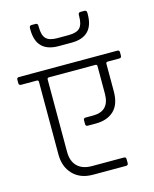

<svg xmlns="http://www.w3.org/2000/svg" viewBox="-137 -950 801 1001"><g transform="rotate(-15 263.0 -449.5)"><path d="M-2 -623H528Q540 -623 540 -612V-593Q540 -581 528 -581H466Q456 -581 456 -572V-423Q456 -353 420 -319Q384 -285 322 -285H279Q267 -285 267 -297V-318Q267 -329 279 -329H319Q408 -329 408 -423V-572Q408 -581 399 -581H149Q139 -581 139 -572V-181Q139 -131 166.5 -103.5Q194 -76 245 -76H417Q429 -76 429 -64V-43Q429 -31 417 -31H239Q171 -31 131.5 -72Q92 -113 92 -180V-572Q92 -581 82 -581H-2Q-14 -581 -14 -593V-612Q-14 -623 -2 -623ZM309 -725H239Q119 -725 119 -847V-854Q119 -868 131 -868H153Q165 -868 165 -854V-848Q165 -804 182.5 -785.5Q200 -767 243 -767H305Q348 -767 365.5 -785.5Q383 -804 383 -848V-854Q383 -868 395 -868H416Q429 -868 429 -854V-847Q429 -725 309 -725Z"/></g></svg>

Font: Rajdhani
Style: Regular
Weight: 400
Designer: Satya Rajpurohit, Jyotish Sonowal
Foundry: Indian Type Foundry
Version: Version 1.201;PS 1.0;hotconv 1.0.78;makeotf.lib2.5.61930; tt